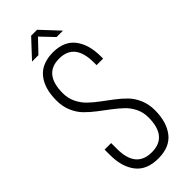

<svg xmlns="http://www.w3.org/2000/svg" viewBox="-271 -871 913 913"><g transform="rotate(-45 185.0 -414.5)"><path d="M190 -809 129 -745H86L170 -835H210L294 -745H251ZM186 -706Q262 -706 298.5 -658.5Q335 -611 335 -531V-516H291V-534Q291 -664 187 -664Q83 -664 83 -535Q83 -501 97 -472Q111 -443 133.5 -421.5Q156 -400 182.5 -380.5Q209 -361 236 -340.5Q263 -320 285.5 -297Q308 -274 322 -241Q336 -208 336 -169Q336 -89 299 -41.5Q262 6 185 6Q108 6 71 -41.5Q34 -89 34 -169V-205H78V-166Q78 -37 184 -37Q290 -37 290 -166Q290 -200 276 -228.5Q262 -257 239.5 -278Q217 -299 190.5 -319Q164 -339 137 -359.5Q110 -380 87.5 -403Q65 -426 51 -459Q37 -492 37 -532Q37 -613 74 -659Q111 -705 186 -706Z"/></g></svg>

Font: Bebas Neue Book
Style: Regular
Weight: 400
Designer: Ryoichi Tsunekawa
Foundry: Ryoichi Tsunekawa
Version: Version 001.003